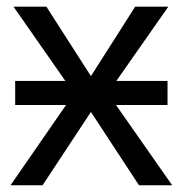

<svg xmlns="http://www.w3.org/2000/svg" viewBox="-20 -548 540 568"><path d="M391.1 0 249 -216.8 106 0H11.2L175.3 -237.3H24.9V-308.6H173.3L20 -528.3H117.2L249 -322.8L379.9 -528.3H478L324.2 -308.6H475.6V-237.3H323.2L489.3 0Z"/></svg>

Font: Arimo Nerd Font
Style: Regular
Weight: 400
Designer: Steve Matteson
Foundry: Monotype Imaging Inc.
Version: Version 1.33;Nerd Fonts 3.2.1